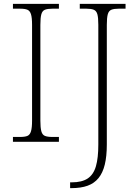

<svg xmlns="http://www.w3.org/2000/svg" viewBox="-20 -734 714 994"><path d="M47 0V-25H84Q109 -25 122 -30.5Q135 -36 140.5 -54.5Q146 -73 146 -109V-605Q146 -642 140.5 -660Q135 -678 122 -683.5Q109 -689 84 -689H47V-714H285V-689H251Q226 -689 212.5 -683.5Q199 -678 194 -660Q189 -642 189 -605V-109Q189 -73 194 -54.5Q199 -36 212.5 -30.5Q226 -25 251 -25H285V0ZM343 240V210H351Q404 210 434 190Q464 170 476.5 127Q489 84 489 15V-606Q489 -643 484 -660.5Q479 -678 465.5 -683.5Q452 -689 428 -689H393V-714H630V-689H594Q570 -689 556.5 -683.5Q543 -678 538 -660Q533 -642 533 -605V14Q533 75 522.5 118Q512 161 490 188Q468 215 433.5 227.5Q399 240 349 240Z"/></svg>

Font: Noto Serif Thai ExtraLight
Style: Regular
Weight: 250
Version: Version 2.001